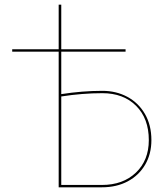

<svg xmlns="http://www.w3.org/2000/svg" viewBox="-20 -798 717 818"><path d="M625 -201Q625 -142 598.5 -96.5Q572 -51 524.5 -25.5Q477 0 414 0H230V-578H32V-588H230V-778H241V-588H515V-578H241V-397Q331 -411 416 -411Q475 -411 522.5 -385.5Q570 -360 597.5 -312.5Q625 -265 625 -201ZM614 -201Q614 -293 560 -347Q506 -401 416 -401Q331 -401 241 -387V-10H414Q504 -10 559 -62.5Q614 -115 614 -201Z"/></svg>

Font: Ysabeau SC Hairline
Style: Regular
Weight: 100
Designer: Christian Thalmann (Catharsis Fonts)
Version: Version 0.003